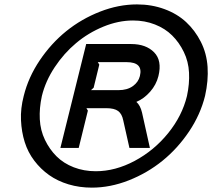

<svg xmlns="http://www.w3.org/2000/svg" viewBox="-20 -840 990 880"><path d="M621.1 -491.2Q637.2 -555.2 560.1 -555.2H428.2L435.1 -543.9L409.2 -438L397 -426.8H522.9Q563 -426.8 588.6 -445.1Q614.3 -463.4 621.1 -491.2ZM630.9 -324.2 667 -162.1H573.2L544.9 -288.1Q539.1 -317.9 521.5 -331.1Q503.9 -344.2 466.8 -344.2H376L382.8 -333L340.8 -162.1H256.8L375 -638.2H581.1Q648.9 -638.2 686.3 -600.3Q723.6 -562.5 706.1 -491.2Q696.3 -451.7 668.2 -419.7Q640.1 -387.7 605 -373Q623 -357.4 630.9 -324.2ZM836.9 -399.9Q849.1 -456.1 846.4 -507.1Q843.8 -558.1 822.5 -601.8Q801.3 -645.5 769 -677.5Q736.8 -709.5 690.2 -727.8Q643.6 -746.1 589.8 -746.1Q522.5 -746.1 453.6 -717.8Q384.8 -689.5 328.9 -642.6Q272.9 -595.7 230.7 -532Q188.5 -468.3 171.9 -399.9Q159.7 -344.2 162.4 -293.5Q165 -242.7 186 -199Q207 -155.3 239.3 -123.3Q271.5 -91.3 318.1 -73.2Q364.7 -55.2 418.9 -55.2Q508.8 -55.2 597.7 -102.8Q686.5 -150.4 750.7 -229.7Q814.9 -309.1 836.9 -399.9ZM919.9 -400.9Q898.9 -315.4 846.7 -237.5Q794.4 -159.7 724.9 -103.3Q655.3 -46.9 570.3 -13.4Q485.4 20 400.9 20Q344.2 20 293.9 4.9Q243.7 -10.3 205.1 -37.6Q166.5 -64.9 137.2 -103.5Q107.9 -142.1 93.3 -188.7Q78.6 -235.4 76.2 -289.1Q73.7 -342.8 88.9 -400.9Q109.9 -485.8 162.1 -563.5Q214.4 -641.1 283.9 -697.3Q353.5 -753.4 438.5 -786.6Q523.4 -819.8 607.9 -819.8Q675.3 -819.8 733.6 -798.3Q792 -776.9 833 -738.8Q874 -700.7 900.6 -648.2Q927.2 -595.7 931.4 -533.2Q935.5 -470.7 919.9 -400.9Z"/></svg>

Font: Sinkin Sans 500 Medium Italic
Style: Regular
Weight: 500
Italic angle: -112°
Designer: Keith Bates
Foundry: K-Type
Version: Sinkin Sans (version 1.0)  by Keith Bates   •   © 2014   www